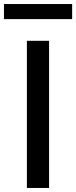

<svg xmlns="http://www.w3.org/2000/svg" viewBox="-53 -929 377 949"><path d="M189.6 -727.3V0H79.9V-727.3ZM303.6 -909.1V-834.5H-33.4V-909.1Z"/></svg>

Font: Inter Zeller Medium
Style: Regular
Weight: 500
Designer: Rasmus Andersson; Joe Bland
Foundry: zeller
Version: Version 3.015;git-dec3a8cb1